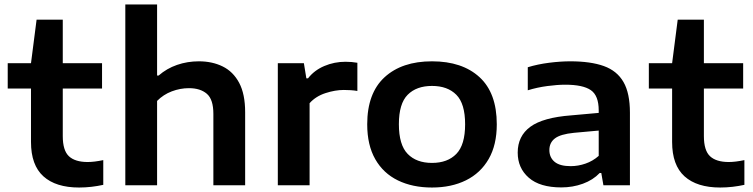

<svg xmlns="http://www.w3.org/2000/svg" viewBox="-20 -828 3365 858"><path d="M333.5 10Q229.5 10 174 -40Q118.5 -90 118.5 -193.5V-432.5H14.5V-545.5H118.5L143.5 -740H260.5V-545.5H436V-432.5H260.5V-220Q260.5 -155.5 288 -129.8Q315.5 -104 372 -104Q401 -104 441.5 -112.5V-2Q416.5 3.5 388.8 6.8Q361 10 333.5 10Z M540 0V-808H682V-490.5H689Q725 -522 771.2 -538Q817.5 -554 868.5 -554Q928.5 -554 975.2 -531Q1022 -508 1048.8 -457.8Q1075.5 -407.5 1075.5 -326.5V0H933.5V-319Q933.5 -384 904.2 -409Q875 -434 824.5 -434Q785.5 -434 747.8 -419.8Q710 -405.5 682 -377V0Z M1221.5 0V-545.5H1338L1349 -478H1356.5Q1384.5 -514 1429.2 -533Q1474 -552 1524 -552Q1551.5 -552 1577 -547.5V-421.5Q1563 -424 1547.2 -425Q1531.5 -426 1516.5 -426Q1478 -426 1434.8 -412Q1391.5 -398 1363.5 -367V0Z M1910.5 10Q1823.5 10 1758.2 -21.8Q1693 -53.5 1657 -116.5Q1621 -179.5 1621 -272.5Q1621 -411.5 1698.5 -482.8Q1776 -554 1910.5 -554Q2045.5 -554 2122.8 -483.2Q2200 -412.5 2200 -272.5Q2200 -180.5 2163.8 -117.5Q2127.5 -54.5 2062.2 -22.2Q1997 10 1910.5 10ZM1910.5 -100Q1980 -100 2019.2 -140.2Q2058.5 -180.5 2058.5 -272.5Q2058.5 -365 2019.2 -404.5Q1980 -444 1910.5 -444Q1841 -444 1801.8 -404.5Q1762.5 -365 1762.5 -273Q1762.5 -180.5 1801.8 -140.2Q1841 -100 1910.5 -100Z M2488.5 9.5Q2392.5 9.5 2343 -33.8Q2293.5 -77 2293.5 -146Q2293.5 -220 2350 -261.5Q2406.5 -303 2533 -312.5L2655.5 -323.5V-334.5Q2655.5 -401 2620.2 -425.2Q2585 -449.5 2506 -449.5Q2471 -449.5 2425.8 -443.5Q2380.5 -437.5 2338.5 -424.5V-527.5Q2382.5 -541 2433.5 -547.5Q2484.5 -554 2528.5 -554Q2619.5 -554 2678.5 -532.8Q2737.5 -511.5 2766.2 -461.5Q2795 -411.5 2795 -324.5V0H2676.5L2667 -55H2660Q2630 -23.5 2584.8 -7Q2539.5 9.5 2488.5 9.5ZM2435 -157.5Q2435 -124.5 2458.2 -105Q2481.5 -85.5 2530 -85.5Q2563.5 -85.5 2596.2 -96.8Q2629 -108 2655.5 -131.5V-244.5L2545 -234.5Q2484.5 -228.5 2459.8 -209.5Q2435 -190.5 2435 -157.5Z M3198.5 10Q3094.5 10 3039 -40Q2983.5 -90 2983.5 -193.5V-432.5H2879.5V-545.5H2983.5L3008.5 -740H3125.5V-545.5H3301V-432.5H3125.5V-220Q3125.5 -155.5 3153 -129.8Q3180.5 -104 3237 -104Q3266 -104 3306.5 -112.5V-2Q3281.5 3.5 3253.8 6.8Q3226 10 3198.5 10Z"/></svg>

Font: Encode Sans Expanded Expanded SemiBold
Style: Regular
Weight: 600
Width: 7
Designer: Multiple Designers
Foundry: Impallari Type
Version: Version 3.000; ttfautohint (v1.8.3) -l 8 -r 50 -G 200 -x 14 